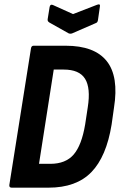

<svg xmlns="http://www.w3.org/2000/svg" viewBox="-20 -866 555 886"><path d="M34 0Q22 0 23 -12L123 -643Q125 -655 135 -655H283Q416 -655 472.5 -584Q529 -513 506 -369L495 -291Q471 -143 401.5 -71.5Q332 0 204 0ZM160 -110H212Q283 -110 320 -153Q357 -196 373 -292L385 -371Q399 -460 372.5 -502.5Q346 -545 274 -545H228ZM428 -844Q444 -850 441 -836L432 -773Q431 -768 429 -764.5Q427 -761 421 -759L313 -712Q305 -709 297 -712L208 -762Q203 -765 201 -769Q199 -773 200 -778L209 -834Q212 -848 224 -843L317 -801Z"/></svg>

Font: Sofia Sans Condensed ExtraBold
Style: Italic
Weight: 800
Italic angle: -9°
Version: Version 4.100